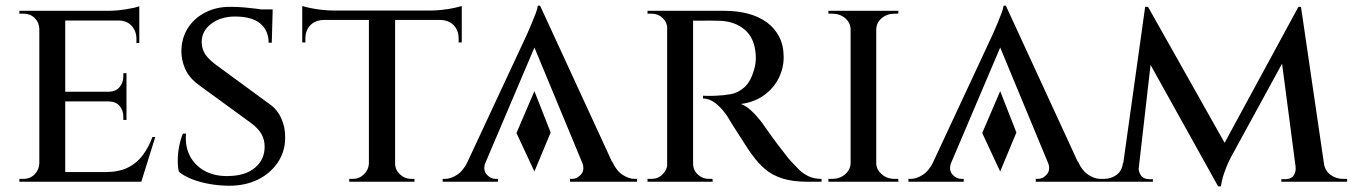

<svg xmlns="http://www.w3.org/2000/svg" viewBox="-20 -638 4751 674"><path d="M209 -600V0H118V-600ZM466 -34 473 0H207V-34ZM424 -316V-282H207V-316ZM469 -600V-566H207V-600ZM525 -157 476 0H317L350 -34Q397 -34 428.5 -49.5Q460 -65 481 -93Q502 -121 515 -157ZM424 -284V-217H413V-228Q413 -251 399.5 -266.5Q386 -282 360 -282V-284ZM424 -381V-314H360V-316Q386 -316 399.5 -332Q413 -348 413 -370V-381ZM469 -569V-487H459V-500Q459 -529 442 -547.5Q425 -566 395 -566V-569ZM469 -616V-590L358 -600Q389 -600 423 -605.5Q457 -611 469 -616ZM120 -64 131 0H48V-10Q48 -10 54.5 -10Q61 -10 62 -10Q86 -10 101.5 -26Q117 -42 118 -64ZM120 -537H118Q117 -560 101.5 -575Q86 -590 62 -590Q61 -590 54.5 -590Q48 -590 48 -590V-600H131Z M787 -614Q813 -614 836.5 -612Q860 -610 879.5 -607.5Q899 -605 914 -601.5Q929 -598 937 -595L934 -488H923Q923 -531 893.5 -555.5Q864 -580 805 -580Q755 -580 721.5 -554.5Q688 -529 688 -491Q688 -476 693 -462.5Q698 -449 709 -436.5Q720 -424 736 -412L923 -275Q952 -256 967 -223.5Q982 -191 981 -154Q981 -106 955 -67.5Q929 -29 885 -7.5Q841 14 785 14Q751 14 716.5 8Q682 2 654 -9Q626 -20 608 -35Q604 -51 604 -75Q604 -99 609 -124.5Q614 -150 622 -169H633Q629 -124 647 -90Q665 -56 699.5 -37.5Q734 -19 781 -20Q842 -21 875.5 -49.5Q909 -78 909 -123Q909 -148 897.5 -168Q886 -188 860 -207L679 -339Q644 -364 629.5 -397.5Q615 -431 617 -466Q619 -509 641.5 -542.5Q664 -576 702 -595Q740 -614 787 -614ZM937 -605V-587H854V-605Z M1367 -597V0H1275V-597ZM1601 -601V-568H1041V-601ZM1601 -570V-489H1590V-502Q1590 -531 1573 -549Q1556 -567 1526 -568V-570ZM1601 -617V-591L1491 -601Q1510 -601 1532.5 -603.5Q1555 -606 1573.5 -610Q1592 -614 1601 -617ZM1277 -64V0H1206V-10Q1207 -10 1212.5 -10Q1218 -10 1218 -10Q1241 -10 1257.5 -26Q1274 -42 1275 -64ZM1364 -64H1367Q1367 -42 1384 -26Q1401 -10 1424 -10Q1424 -10 1429.5 -10Q1435 -10 1435 -10V0H1364ZM1116 -570V-568Q1086 -567 1069 -549Q1052 -531 1052 -502V-489H1041V-570ZM1041 -617Q1050 -614 1068.5 -610Q1087 -606 1109.5 -603.5Q1132 -601 1151 -601L1041 -591Z M1913 -173 1856 -36 1793 -171 1856 -318ZM1876 -618 2158 -6H2049L1845 -498ZM1685 -71Q1674 -42 1688 -26Q1702 -10 1720 -10H1728V0H1534V-10Q1534 -10 1538 -10Q1542 -10 1542 -10Q1562 -10 1584 -24Q1606 -38 1622 -71ZM1876 -618 1882 -532 1657 -3H1590L1826 -509Q1827 -511 1833 -524.5Q1839 -538 1846.5 -556Q1854 -574 1860.5 -591Q1867 -608 1868 -618ZM2023 -71H2129Q2144 -38 2166 -24Q2188 -10 2208 -10Q2208 -10 2212 -10Q2216 -10 2216 -10V0H1981V-10H1989Q2006 -10 2020 -26Q2034 -42 2023 -71Z M2401 -600H2523Q2568 -600 2606 -590Q2644 -580 2672 -559.5Q2700 -539 2715.5 -508.5Q2731 -478 2731 -437Q2731 -398 2713 -362.5Q2695 -327 2661 -303Q2627 -279 2581 -273Q2602 -266 2626 -241Q2650 -216 2665 -193Q2667 -191 2679 -173.5Q2691 -156 2709.5 -131.5Q2728 -107 2747 -83Q2768 -59 2784.5 -43Q2801 -27 2820 -18.5Q2839 -10 2864 -10V0H2816Q2761 0 2725 -12Q2689 -24 2665 -45Q2641 -66 2623 -91Q2617 -98 2604 -118Q2591 -138 2576.5 -160.5Q2562 -183 2550 -202Q2538 -221 2535 -227Q2517 -255 2494.5 -273.5Q2472 -292 2448 -292V-302Q2448 -302 2461 -301.5Q2474 -301 2494 -302Q2520 -303 2545.5 -307.5Q2571 -312 2593 -331.5Q2615 -351 2627 -393Q2630 -402 2632 -415.5Q2634 -429 2633 -445Q2631 -476 2621 -498Q2611 -520 2593.5 -534.5Q2576 -549 2554.5 -556.5Q2533 -564 2508 -565Q2471 -566 2442.5 -565.5Q2414 -565 2411 -566Q2411 -566 2408.5 -574.5Q2406 -583 2403.5 -591.5Q2401 -600 2401 -600ZM2413 -600V0H2322V-600ZM2325 -64 2334 0H2253V-10Q2254 -10 2260 -10Q2266 -10 2267 -10Q2290 -10 2306 -26Q2322 -42 2323 -64ZM2325 -537H2323Q2322 -560 2306 -575Q2290 -590 2267 -590Q2266 -590 2260 -590Q2254 -590 2253 -590V-600H2334ZM2410 -64H2413Q2413 -41 2429.5 -25.5Q2446 -10 2469 -10Q2469 -10 2474.5 -10Q2480 -10 2481 -10L2482 0H2400Z M3056 -600V0H2966V-600ZM2969 -64V0H2888V-10Q2888 -10 2894.5 -10Q2901 -10 2902 -10Q2928 -10 2946.5 -26Q2965 -42 2966 -64ZM3053 -64H3056Q3057 -42 3075.5 -26Q3094 -10 3121 -10Q3121 -10 3127 -10Q3133 -10 3133 -10L3134 0H3053ZM3053 -536V-600H3134L3133 -590Q3133 -590 3127 -590Q3121 -590 3121 -590Q3094 -590 3075.5 -574.5Q3057 -559 3056 -536ZM2969 -536H2966Q2965 -559 2946.5 -574.5Q2928 -590 2901 -590Q2901 -590 2894.5 -590Q2888 -590 2888 -590V-600H2969Z M3548 -173 3491 -36 3428 -171 3491 -318ZM3511 -618 3793 -6H3684L3480 -498ZM3320 -71Q3309 -42 3323 -26Q3337 -10 3355 -10H3363V0H3169V-10Q3169 -10 3173 -10Q3177 -10 3177 -10Q3197 -10 3219 -24Q3241 -38 3257 -71ZM3511 -618 3517 -532 3292 -3H3225L3461 -509Q3462 -511 3468 -524.5Q3474 -538 3481.5 -556Q3489 -574 3495.5 -591Q3502 -608 3503 -618ZM3658 -71H3764Q3779 -38 3801 -24Q3823 -10 3843 -10Q3843 -10 3847 -10Q3851 -10 3851 -10V0H3616V-10H3624Q3641 -10 3655 -26Q3669 -42 3658 -71Z M4538 -614 4547 -536 4301 -86Q4301 -86 4293 -69.5Q4285 -53 4277 -29.5Q4269 -6 4266 16H4256L4234 -54ZM3943 -66V0H3841V-10Q3841 -10 3848 -10Q3855 -10 3855 -10Q3881 -10 3900 -24.5Q3919 -39 3922 -66ZM3977 -51Q3976 -38 3984 -24Q3992 -10 4013 -9H4027V0H3969L3971 -51ZM4000 -614H4010L4034 -542L3972 0H3914ZM4010 -614 4290 -117 4256 16 3989 -464ZM4547 -614 4637 0H4535L4475 -457L4538 -614ZM4607 -66H4627Q4631 -39 4650.5 -24.5Q4670 -10 4695 -10Q4695 -10 4702 -10Q4709 -10 4709 -10V0H4607ZM4528 -51H4535L4537 0H4478V-9H4493Q4515 -10 4522.5 -24Q4530 -38 4528 -51Z"/></svg>

Font: Cinzel Eorzea
Style: Regular
Weight: 500
Designer: Natanael Gama
Version: Version 2.000